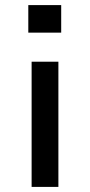

<svg xmlns="http://www.w3.org/2000/svg" viewBox="-20 -733 353 753"><path d="M91 -605V-713H220V-605ZM104 0V-491H209V0Z"/></svg>

Font: Nunito Sans 10pt Expanded Medium
Style: Regular
Weight: 500
Width: 7
Designer: Vernon Adams
Foundry: Vernon Adams
Version: Version 3.101;gftools[0.9.27]